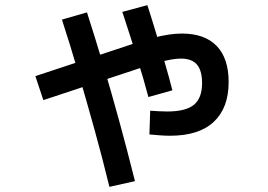

<svg xmlns="http://www.w3.org/2000/svg" viewBox="-20 -659 1040 744"><path d="M639 -133Q622 -133 601 -134.5Q580 -136 559 -138L562 -230Q576 -229 594 -228Q612 -227 628 -227Q700 -227 731.5 -253Q763 -279 763 -337Q763 -386 743 -409Q723 -432 681 -432Q664 -432 641.5 -428Q619 -424 589 -416Q559 -408 519 -394L148 -271L117 -364L489 -487Q537 -503 572 -512Q607 -521 634 -525Q661 -529 685 -529Q773 -529 819.5 -481Q866 -433 866 -341Q866 -241 808.5 -187Q751 -133 639 -133ZM404 65Q377 -46 346 -157.5Q315 -269 283.5 -377Q252 -485 220 -583L317 -611Q348 -515 380 -407.5Q412 -300 443 -186.5Q474 -73 503 43ZM555 -283Q538 -348 512 -432Q486 -516 454 -613L551 -639Q568 -587 585 -530Q602 -473 618.5 -416.5Q635 -360 648 -309Z"/></svg>

Font: M PLUS 1 Thin Medium
Style: Regular
Weight: 500
Version: Version 1.001